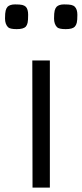

<svg xmlns="http://www.w3.org/2000/svg" viewBox="-20 -856 373 876"><path d="M127.4 -580.1H207.5V0H128.4ZM279.8 -723.1Q249 -723.1 240.2 -731.9Q226.6 -746.1 226.6 -771.5Q226.6 -796.9 229.5 -807.9Q232.4 -818.8 238.3 -825.2Q249.5 -835.9 272.2 -835.9Q294.9 -835.9 305.2 -833.5Q315.4 -831.1 321.3 -825.2Q333 -813.5 333 -788.3Q333 -763.2 330.3 -752.2Q327.6 -741.2 321.3 -734.4Q311 -723.1 279.8 -723.1ZM56.2 -723.1Q25.4 -723.1 16.6 -731.9Q2.9 -746.1 2.9 -771.5Q2.9 -796.9 5.9 -807.9Q8.8 -818.8 14.6 -825.2Q25.9 -835.9 48.6 -835.9Q71.3 -835.9 81.3 -833.5Q91.3 -831.1 97.7 -825.2Q108.4 -814 108.4 -788.6Q108.4 -763.2 106 -752.2Q103.5 -741.2 97.7 -734.4Q86.9 -723.1 56.2 -723.1Z"/></svg>

Font: Armata
Style: Regular
Weight: 400
Designer: Viktoriya Grabowska
Foundry: Viktoriya Grabowska
Version: Version 1.002